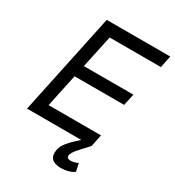

<svg xmlns="http://www.w3.org/2000/svg" viewBox="-215 -834 1063 1168"><g transform="rotate(30 316.5 -250.0)"><path d="M37 0 187 -710H633L616 -626H256L207 -397H555L537 -315H189L140 -84H508L491 0ZM394 210Q358 210 337 195.5Q316 181 316 150Q316 114 336.5 84.5Q357 55 394 22L438 -18L491 0L436 60Q398 101 398 122Q398 142 422 142Q452 142 475 128L487 184Q474 195 449 202.5Q424 210 394 210Z"/></g></svg>

Font: Geist Regular
Style: Italic
Weight: 400
Italic angle: -12°
Designer: Basement.studio, Andrés Briganti, Mateo Zaragoza
Foundry: Basement.studio, Vercel, Andrés Briganti, Guido Ferreyra, Mateo Zaragoza
Version: Version 1.500; ttfautohint (v1.8.4.7-5d5b)